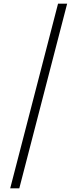

<svg xmlns="http://www.w3.org/2000/svg" viewBox="-20 -819 425 1055"><path d="M349 -799 86 216H36L299 -799Z"/></svg>

Font: Noto Sans Sinhala ExtraCondensed Light
Style: Regular
Weight: 300
Width: 2
Designer: Jelle Bosma - Monotype Design Team
Foundry: Monotype Imaging Inc.
Version: Version 2.006; ttfautohint (v1.8.4.7-5d5b)